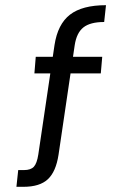

<svg xmlns="http://www.w3.org/2000/svg" viewBox="-20 -720 481 740"><path d="M50.2 -64.5H72.3Q98.6 -64.5 110.5 -77.4Q122.4 -90.3 127.6 -124.4L190.1 -546.3Q202.4 -626.8 249.6 -663.4Q296.8 -700 388.5 -700L381.5 -635.2Q327.7 -635.2 301.4 -614.3Q275.1 -593.4 267.9 -545.6L205.6 -123.6Q195.6 -58.2 164.3 -29.1Q133 0 70.5 0H43.3ZM117.8 -501H374L368.5 -437.2H112.6Z"/></svg>

Font: AF Albert Sans Medium
Style: Regular
Weight: 500
Designer: Andreas Rasmussen
Foundry: a.Foundry
Version: Version 1.300;Glyphs 3.2 (3231)